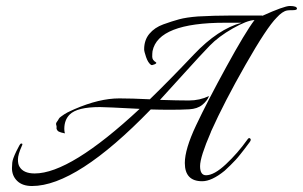

<svg xmlns="http://www.w3.org/2000/svg" viewBox="-20 -597 1013 642"><path d="M973 -568Q973 -563 959 -563Q945 -563 940 -562Q924 -559 905 -538Q872 -505 801 -380.5Q730 -256 686 -158Q686 -157 685 -155Q649 -72 649 -41.5Q649 -11 669 -11Q696 -11 735.5 -48Q775 -85 807 -130Q812 -138 816.5 -134Q821 -130 815 -122Q801 -103 797 -98Q793 -93 784 -81.5Q775 -70 768 -62.5Q761 -55 750.5 -44.5Q740 -34 731 -26Q688 9 656 9Q598 9 598 -52Q598 -98 635.5 -177.5Q673 -257 736.5 -373Q800 -489 831 -530Q806 -529 758.5 -502Q711 -475 681 -444Q651 -413 595 -351Q539 -289 515 -263Q575 -261 611.5 -261Q648 -261 679 -276Q673 -260 656.5 -246.5Q640 -233 612.5 -231.5Q585 -230 550 -230Q515 -230 484 -231Q236 25 87 25Q55 25 37.5 8Q20 -9 20 -35Q20 -41 21 -53Q22 -65 34.5 -91Q47 -117 50 -117Q58 -118 53 -109Q40 -80 40 -64Q40 -48 45 -40Q58 -17 96 -17Q215 -17 447 -233Q333 -239 314 -239Q238 -239 213 -214Q195 -196 195 -166Q195 -158 197 -151Q182 -154 176.5 -157Q171 -160 169 -167Q170 -175 168 -179.5Q166 -184 170.5 -190Q175 -196 176.5 -199.5Q178 -203 184.5 -207.5Q191 -212 194.5 -214.5Q198 -217 205.5 -221Q213 -225 217 -226.5Q221 -228 229 -232Q312 -268 379 -268Q420 -268 481 -265Q547 -329 628 -414.5Q709 -500 788 -521H733Q509 -521 490 -426Q489 -419 489 -407.5Q489 -396 501 -389Q506 -386 497 -382Q488 -378 485 -380Q475 -387 468.5 -406Q462 -425 462 -432Q462 -463 479.5 -484Q497 -505 526 -515.5Q555 -526 579 -532.5Q603 -539 642 -542Q697 -545 747 -545H856Q858 -545 857 -544Q930 -577 949 -577Q973 -577 973 -568Z"/></svg>

Font: Italianno
Style: Regular
Weight: 400
Designer: Robert E. Leuschke
Foundry: Robert E. Leuschke
Version: Version 1.003